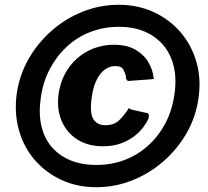

<svg xmlns="http://www.w3.org/2000/svg" viewBox="-20 -772 870 802"><path d="M383 10Q302 10 236.5 -20.5Q171 -51 125 -104Q79 -157 59 -228.5Q39 -300 50 -381Q61 -458 99 -525Q137 -592 195.5 -643.5Q254 -695 326 -723.5Q398 -752 476 -752Q556 -752 622 -721.5Q688 -691 734 -637.5Q780 -584 800.5 -513Q821 -442 809 -361Q798 -283 759.5 -216Q721 -149 662.5 -98Q604 -47 532 -18.5Q460 10 383 10ZM383 -83Q446 -83 501 -104Q556 -125 599.5 -164.5Q643 -204 671.5 -258.5Q700 -313 709 -381Q718 -445 705.5 -496Q693 -547 662 -583.5Q631 -620 584.5 -640Q538 -660 477 -660Q413 -660 357.5 -638.5Q302 -617 259 -577Q216 -537 187.5 -482.5Q159 -428 150 -361Q141 -297 153 -245.5Q165 -194 196 -158Q227 -122 274 -102.5Q321 -83 383 -83ZM456 -585Q510 -585 545.5 -564.5Q581 -544 599.5 -512.5Q618 -481 621 -450Q624 -445 623 -443.5Q622 -442 614 -441L518 -434Q513 -433 509 -439Q505 -445 506 -454Q502 -469 494.5 -482.5Q487 -496 461 -496Q438 -496 418 -481.5Q398 -467 383.5 -438Q369 -409 363 -364Q354 -300 370 -274.5Q386 -249 420 -249Q456 -249 477.5 -269.5Q499 -290 518 -320Q520 -320 522 -318Q524 -316 530 -314L593 -300Q606 -298 600 -276Q594 -262 579.5 -242Q565 -222 541.5 -203.5Q518 -185 485 -173Q452 -161 410 -161Q348 -161 303.5 -189Q259 -217 237.5 -267Q216 -317 225 -381Q234 -442 266.5 -488Q299 -534 348.5 -559.5Q398 -585 456 -585Z"/></svg>

Font: Libre Franklin Thin ExtraBold
Style: Italic
Weight: 800
Italic angle: -8°
Version: Version 2.000